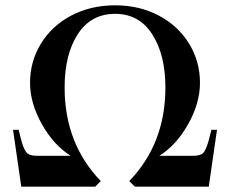

<svg xmlns="http://www.w3.org/2000/svg" viewBox="-20 -702 865 722"><path d="M29 -214H50L61 -171Q71 -136 82 -126Q93 -116 122 -116H246Q182 -156 137.5 -235Q93 -314 93 -391Q93 -471 134 -538Q175 -605 248 -643.5Q321 -682 413 -682Q504 -682 577 -643.5Q650 -605 691 -538Q732 -471 732 -391Q732 -314 687.5 -235Q643 -156 579 -116H703Q733 -116 743.5 -126Q754 -136 764 -171L775 -214H796L765 0H487L466 -21Q602 -162 602 -373Q602 -496 552.5 -573Q503 -650 413 -650Q322 -650 272.5 -573.5Q223 -497 223 -373Q223 -162 359 -21L338 0H60Z"/></svg>

Font: Ibarra Real Nova SemiBold
Style: Regular
Weight: 600
Designer: Jose Maria Ribagorda & Octavio Pardo
Foundry: Jose Maria Ribagorda
Version: Version 1.014